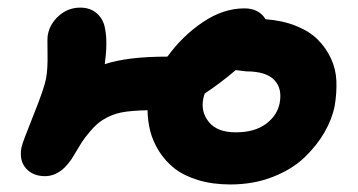

<svg xmlns="http://www.w3.org/2000/svg" viewBox="-20 -551 948 509"><path d="M590.8 -62Q543 -62 504.9 -73.7Q466.8 -85.4 442.4 -104.7Q418 -124 401.6 -150.1Q385.3 -176.3 378.4 -203.1Q371.6 -230 371.1 -258.8Q327.1 -257.8 301.8 -252.9Q276.4 -248 252 -232.9Q235.4 -222.2 219.5 -203.4Q203.6 -184.6 197 -174.1Q190.4 -163.6 178.2 -143.1Q145 -84 99.1 -84Q67.4 -84 48.8 -104.7Q30.3 -125.5 37.1 -161.1Q39.1 -171.9 68.1 -244.1Q97.2 -316.4 102.1 -342.8Q106.9 -368.2 106 -410.4Q105 -452.6 106.9 -459Q112.3 -488.3 136.5 -509.5Q160.6 -530.8 192.9 -530.8Q219.7 -530.8 237.3 -515.1Q254.9 -499.5 258.8 -473.1Q265.6 -439 257.8 -380.9Q317.4 -400.9 423.8 -400.9Q463.4 -455.6 517.6 -492.2Q571.8 -528.8 627.9 -528.8Q666.5 -528.8 684.1 -500Q729.5 -496.6 765.1 -482.2Q800.8 -467.8 822.5 -446Q844.2 -424.3 857.4 -396Q870.6 -367.7 871.8 -335.9Q873 -304.2 867.2 -270Q860.4 -235.4 840.3 -200.4Q820.3 -165.5 787.4 -133.8Q754.4 -102.1 703.1 -82Q651.9 -62 590.8 -62ZM519 -290Q511.7 -254.4 533.9 -227.3Q556.2 -200.2 605 -200.2Q654.8 -200.2 684.8 -222.4Q714.8 -244.6 721.2 -276.9Q729 -316.4 707 -339.1Q685.1 -361.8 632.8 -361.8Q632.3 -361.8 605 -365.2Q567.4 -333 522.9 -303.2Q521 -298.8 519 -290Z"/></svg>

Font: Shantell Sans Irregular Bouncy
Style: Bold Italic
Weight: 700
Italic angle: -11.31°
Designer: Stephen Nixon, Anya Danilova, Shantell Martin
Foundry: Arrow Type
Version: Version 1.006;[9816181b4]